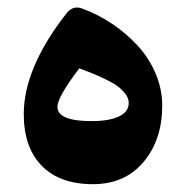

<svg xmlns="http://www.w3.org/2000/svg" viewBox="-20 -483 481 501"><path d="M222.7 -2.4Q135.7 -2.4 88.9 -50.5Q42 -98.6 42 -185.5Q42 -305.2 152.8 -447.3Q169.9 -469.7 193.8 -460.9Q235.4 -445.8 272.5 -420.9Q309.6 -396 339.1 -364Q368.7 -332 386 -291.3Q403.3 -250.5 403.3 -207.5Q403.3 -118.2 354.5 -60.3Q305.7 -2.4 222.7 -2.4ZM187 -304.7Q129.9 -230 129.9 -204.1Q129.9 -167 219.2 -167Q264.2 -167 290 -179Q315.9 -190.9 315.9 -214.4Q315.9 -226.6 306.9 -238.3Q297.9 -250 286.1 -258.5Q274.4 -267.1 253.9 -276.9Q233.4 -286.6 220.7 -291.7Q208 -296.9 187 -304.7Z"/></svg>

Font: Sahel FD-WOL
Style: Bold-FD-WOL
Weight: 700
Foundry: Saber Rastikerdar (saber.rastikerdar@gmail.com)
Version: Version 2.0.2